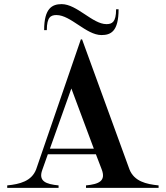

<svg xmlns="http://www.w3.org/2000/svg" viewBox="-20 -911 805 931"><path d="M15 -12V0H264V-12C203 -18 165 -32 185 -87L212 -163H445L473 -90C495 -33 459 -18 397 -12V0H749V-12C688 -18 631 -32 608 -89L378 -720H372L155 -89C133 -33 77 -18 15 -12ZM222 -190 326 -482 435 -190ZM254 -838C323 -838 398 -741 472 -741C517 -741 555 -758 555 -866H543C543 -803 523 -794 496 -794C429 -794 353 -891 279 -891C233 -891 194 -871 194 -765H207C207 -829 227 -838 254 -838Z"/></svg>

Font: Sprat Medium
Style: Regular
Weight: 500
Designer: Ethan Nakache
Foundry: Collletttivo
Version: Version 2.000;Glyphs 3.2 (3217)